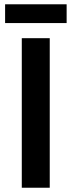

<svg xmlns="http://www.w3.org/2000/svg" viewBox="-20 -879 336 899"><path d="M3.9 -771V-858.9H292V-771ZM82 0V-700.2H212.9V0Z"/></svg>

Font: Fixel Text SemiBold
Style: Regular
Weight: 600
Width: 4
Designer: AlfaBravo + MacPaw
Foundry: Kyrylo Tkachov, Marchela Mozhyna, Serhii Makarenko, Maria Weinstein, Zakhar Kryvoshyya
Version: Version 1.211